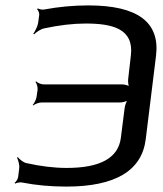

<svg xmlns="http://www.w3.org/2000/svg" viewBox="-20 -680 603 710"><path d="M464 -475 454 -388C453 -379 454 -362 459 -357L461 -359C457 -364 440 -368 431 -368H141C132 -368 118 -374 114 -379L111 -377C116 -372 120 -357 119 -348L115 -321C114 -312 106 -297 101 -292L103 -290C108 -295 124 -301 133 -301H423C432 -301 449 -305 455 -310L453 -312C448 -307 442 -290 441 -281L427 -171C418 -96 351 -59 227 -59C180 -59 131 -65 77 -77C65 -80 51 -92 46 -99L43 -97C47 -89 53 -70 51 -57L47 -25C46 -18 39 -7 34 -4L36 -1C41 -4 55 -7 62 -5C113 5 168 10 225 10C407 10 505 -49 519 -166L557 -474C572 -598 489 -660 307 -660C252 -660 198 -655 144 -645C137 -643 124 -646 120 -649L117 -646C121 -643 126 -632 125 -625L121 -595C119 -582 109 -563 103 -555L106 -553C113 -560 129 -572 143 -575C199 -587 250 -593 297 -593C395 -593 476 -574 464 -475Z"/></svg>

Font: Gamestation Storm Oblique 
Style: Italic
Weight: 400
Designer: Jonas Hecksher
Foundry: Jonas Hecksher, Playtypeª, e-types AS
Version: Version 1.003